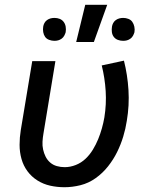

<svg xmlns="http://www.w3.org/2000/svg" viewBox="-20 -776 640 804"><path d="M250 8Q219 8 190 1.5Q161 -5 136.5 -20.5Q112 -36 95 -59Q78 -82 70 -110.5Q62 -139 62 -169.5Q62 -200 67 -231L115 -520H212L162 -217Q159 -200 158 -183Q157 -166 160.5 -150Q164 -134 171 -120Q178 -106 190 -95.5Q202 -85 218 -80.5Q234 -76 251 -76Q274 -76 297 -85Q320 -94 338 -111Q356 -128 369 -149.5Q382 -171 391 -193Q400 -215 406.5 -238Q413 -261 417 -284Q426 -340 422.5 -395Q419 -450 406 -502L499 -522Q514 -463 518 -399Q522 -335 511 -270Q506 -237 496 -204Q486 -171 470.5 -139.5Q455 -108 432.5 -79.5Q410 -51 380.5 -30Q351 -9 317 -0.5Q283 8 250 8ZM496 -605Q484 -605 473.5 -609Q463 -613 456.5 -621.5Q450 -630 448.5 -641.5Q447 -653 449 -665Q450 -672 454 -679.5Q458 -687 465 -692Q472 -697 480 -699Q488 -701 496 -701Q507 -701 517.5 -697Q528 -693 534 -684.5Q540 -676 542.5 -664.5Q545 -653 543 -641Q541 -634 537 -626.5Q533 -619 526 -614Q519 -609 511.5 -607Q504 -605 496 -605ZM208 -605Q197 -605 186 -609Q175 -613 169 -621.5Q163 -630 161 -641.5Q159 -653 161 -665Q162 -672 166 -679.5Q170 -687 177 -692Q184 -697 192 -699Q200 -701 208 -701Q220 -701 230 -697Q240 -693 246.5 -684.5Q253 -676 255 -664.5Q257 -653 255 -641Q253 -634 249 -626.5Q245 -619 238 -614Q231 -609 223.5 -607Q216 -605 208 -605ZM299 -600 337 -756H429L373 -600Z"/></svg>

Font: Iosevka Custom Medium Oblique
Style: Regular
Weight: 500
Italic angle: -9°
Designer: Belleve Invis
Foundry: Belleve Invis
Version: Version 27.0.1